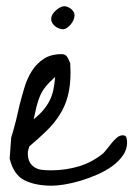

<svg xmlns="http://www.w3.org/2000/svg" viewBox="-20 -589 424 610"><path d="M15.6 -152.3Q17.6 -158.2 22 -173.3Q26.4 -188.5 30.8 -206.1Q35.2 -223.6 38.6 -239.7Q42 -255.9 43.9 -261.7Q49.8 -285.2 58.1 -312.5Q66.4 -339.8 81.1 -363.3Q95.7 -386.7 118.7 -401.9Q141.6 -417 175.8 -417Q188.5 -417 193.8 -407.7Q199.2 -398.4 203.1 -387.7Q203.1 -383.8 203.6 -373.5Q204.1 -363.3 204.1 -359.4Q204.1 -317.4 195.8 -285.2Q187.5 -252.9 170.4 -225.6Q153.3 -198.2 128.9 -174.3Q104.5 -150.4 73.2 -124Q72.3 -121.1 70.3 -114.3Q68.4 -107.4 68.4 -104.5V-102.5Q68.4 -85 74.2 -74.2Q80.1 -63.5 90.3 -57.1Q100.6 -50.8 113.8 -49.3Q127 -47.9 142.6 -47.9Q188.5 -47.9 230.5 -60.5Q272.5 -73.2 307.6 -101.6Q312.5 -106.4 319.8 -115.7Q327.1 -125 335 -134.8Q342.8 -144.5 351.6 -151.9Q360.4 -159.2 370.1 -159.2Q379.9 -159.2 381.8 -151.4Q383.8 -143.6 383.8 -135.7Q383.8 -114.3 370.6 -95.2Q357.4 -76.2 336.4 -61Q315.4 -45.9 288.6 -34.2Q261.7 -22.5 235.4 -14.6Q209 -6.8 185.1 -2.9Q161.1 1 144.5 1Q92.8 1 58.1 -16.1Q23.4 -33.2 10.7 -85ZM155.3 -344.7Q135.7 -327.1 124.5 -313Q113.3 -298.8 106.9 -283.7Q100.6 -268.6 96.2 -251Q91.8 -233.4 86.9 -210Q105.5 -224.6 117.7 -239.3Q129.9 -253.9 137.7 -269.5Q145.5 -285.2 149.4 -303.2Q153.3 -321.3 155.3 -344.7ZM142.6 -528.3Q142.6 -536.1 147 -543.5Q151.4 -550.8 158.2 -556.6Q165 -562.5 171.9 -565.9Q178.7 -569.3 184.6 -569.3Q188.5 -569.3 193.8 -567.4Q199.2 -565.4 204.6 -561.5Q210 -557.6 213.4 -552.2Q216.8 -546.9 216.8 -541Q216.8 -533.2 213.4 -525.4Q210 -517.6 204.6 -511.2Q199.2 -504.9 192.9 -500.5Q186.5 -496.1 180.7 -496.1Q175.8 -496.1 169.4 -498Q163.1 -500 156.7 -504.4Q150.4 -508.8 146.5 -515.1Q142.6 -521.5 142.6 -528.3Z"/></svg>

Font: Cedarville Cursive
Style: Regular
Weight: 400
Designer: Kimberly Geswein
Foundry: Kimberly Geswein
Version: Version 1.001 2010